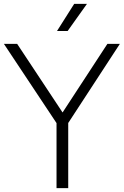

<svg xmlns="http://www.w3.org/2000/svg" viewBox="-33 -965 635 985"><path d="M257 0V-333.5L-13 -740H55L288 -388L518 -740H582L317 -334V0ZM259.5 -806 347.5 -945H413L314 -806Z"/></svg>

Font: Encode Sans Lt
Style: Regular
Weight: 300
Designer: Multiple Designers
Foundry: Impallari Type
Version: Version 3.002; ttfautohint (v1.8.3) -l 8 -r 50 -G 200 -x 14 